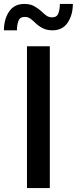

<svg xmlns="http://www.w3.org/2000/svg" viewBox="-46 -955 390 975"><path d="M91 -720H207V0H91ZM-26 -801Q-26 -857 0 -896Q26 -935 78 -935Q108 -935 129 -923Q150 -911 166 -896Q178 -884 190 -875.5Q202 -867 219 -867Q243 -867 250.5 -887.5Q258 -908 258 -935H324Q324 -880 298 -840.5Q272 -801 220 -801Q191 -801 169.5 -812.5Q148 -824 132 -840Q120 -852 108 -860.5Q96 -869 79 -869Q55 -869 47.5 -848.5Q40 -828 40 -801Z"/></svg>

Font: Kufam Medium
Style: Regular
Weight: 500
Designer: Wael Morcos, Artur Schmal
Foundry: Original Type
Version: Version 1.300; ttfautohint (v1.8.3)